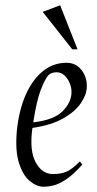

<svg xmlns="http://www.w3.org/2000/svg" viewBox="-20 -698 369 728"><path d="M145 10Q119 10 93 -11.5Q67 -33 52 -80Q37 -127 44 -203Q52 -281 77.5 -338.5Q103 -396 142.5 -428Q182 -460 232 -460Q268 -460 289.5 -432Q311 -404 309 -366Q308 -338 286 -306Q264 -274 218.5 -248.5Q173 -223 103 -213Q91 -128 115 -83Q139 -38 181 -38Q211 -38 232 -47Q253 -56 283 -86L292 -74Q259 -37 232.5 -19Q206 -1 185 4.5Q164 10 145 10ZM106 -234Q184 -243 217 -276Q250 -309 251 -346Q252 -363 245 -381Q238 -399 225 -411.5Q212 -424 194 -424Q187 -424 178 -421.5Q169 -419 162 -411Q150 -397 134.5 -357Q119 -317 106 -234ZM254 -511 142 -653 208 -678 274 -511Z"/></svg>

Font: Ancizar Serif Light
Style: Italic
Weight: 300
Italic angle: -4°
Designer: Cesar Puertas, Viviana Monsalve, Julian Moncada, Julian Prieto, Jose Castro, Felipe Aragon, Mariel Hernandez, Sara Alarc
Version: Version 8.100